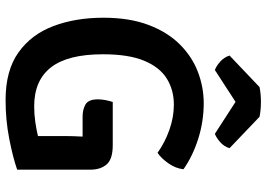

<svg xmlns="http://www.w3.org/2000/svg" viewBox="-154 -788 955 688"><g transform="rotate(90 324.0 -444.5)"><path d="M468 -197Q468 -213.5 468.5 -230.2Q469 -247 470 -262.5H398.5Q372 -262.5 354.2 -273.2Q336.5 -284 336.5 -317Q336.5 -330 339.2 -344.5Q342 -359 346 -370.5H501Q550.5 -370.5 569.5 -348.8Q588.5 -327 588.5 -290V-28Q544 -12.5 477.2 0.5Q410.5 13.5 339 13.5Q233 13.5 168.2 -32.8Q103.5 -79 73.8 -158.2Q44 -237.5 44 -337Q44 -430.5 69.8 -498.5Q95.5 -566.5 139.2 -610.5Q183 -654.5 237.8 -675.5Q292.5 -696.5 350.5 -696.5Q415.5 -696.5 477.8 -676.8Q540 -657 587 -624Q584 -596 565.8 -570Q547.5 -544 528 -531Q492 -557 446.5 -573.2Q401 -589.5 355.5 -589.5Q303 -589.5 262.2 -564.2Q221.5 -539 198.2 -483.2Q175 -427.5 175 -335.5Q175 -209 222 -149Q269 -89 361 -89Q390.5 -89 417.8 -93Q445 -97 468 -102.5ZM399 -896.5 511.5 -789Q505.5 -769 489.2 -755Q473 -741 460 -736.5L345.5 -810.5L231.5 -736.5Q218 -741 202 -755Q186 -769 179.5 -789L292.5 -896.5Q316.5 -901.5 345.5 -901.5Q374.5 -901.5 399 -896.5Z"/></g></svg>

Font: Signika Negative SemiBold
Style: Regular
Weight: 600
Designer: Anna Giedryś
Foundry: Anna Giedryś
Version: Version 2.000; ttfautohint (v1.8.3) -l 8 -r 50 -G 200 -x 9 -